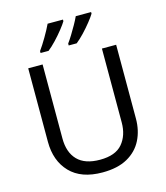

<svg xmlns="http://www.w3.org/2000/svg" viewBox="-135 -1047 1002 1160"><g transform="rotate(-15 365.5 -467.0)"><path d="M640 -252Q640 -178 610 -118.5Q580 -59 518.5 -24.5Q457 10 362 10Q229 10 159.5 -62.5Q90 -135 90 -254V-714H180V-251Q180 -164 226.5 -116Q273 -68 367 -68Q464 -68 507.5 -119.5Q551 -171 551 -252V-714H640ZM545 -934Q535 -917 512 -888Q489 -859 462 -830.5Q435 -802 412 -784H362V-796Q376 -815 392 -841Q408 -867 423.5 -894.5Q439 -922 449 -944H545ZM369 -934Q359 -917 336 -888Q313 -859 286 -830.5Q259 -802 236 -784H186V-796Q207 -825 232 -867.5Q257 -910 273 -944H369Z"/></g></svg>

Font: Noto Sans Grantha
Style: Regular
Weight: 400
Designer: Monotype Design Team
Foundry: Monotype Imaging Inc.
Version: Version 2.003; ttfautohint (v1.8.4.7-5d5b)